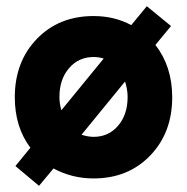

<svg xmlns="http://www.w3.org/2000/svg" viewBox="-20 -564 604 620"><path d="M106 36.1 29.8 -27.8 78.1 -86.9Q27.8 -153.8 27.8 -250Q27.8 -364.7 99.1 -438.5Q170.4 -512.2 282.2 -512.2Q349.6 -512.2 403.8 -482.9L454.1 -543.9L532.2 -480L481.9 -418.9Q536.1 -349.1 536.1 -250Q536.1 -135.3 464.8 -61.5Q393.6 12.2 282.2 12.2Q212.4 12.2 152.8 -20ZM171.9 -251Q171.9 -229.5 178.2 -208L314.9 -375Q298.8 -379.9 282.2 -379.9Q233.9 -379.9 202.9 -343.8Q171.9 -307.6 171.9 -251ZM243.2 -128.9Q264.6 -122.1 282.2 -122.1Q330.6 -122.1 361.3 -158Q392.1 -193.8 392.1 -251Q392.1 -274.9 383.8 -300.8Z"/></svg>

Font: Apfel Grotezk
Style: Bold
Weight: 700
Designer: Luigi Gorlero
Foundry: Collletttivo
Version: Version 2.000;FEAKit 1.0